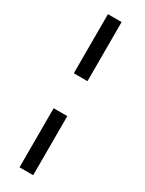

<svg xmlns="http://www.w3.org/2000/svg" viewBox="-186 -717 566 747"><g transform="rotate(30 96.5 -344.0)"><path d="M118 -422.5H56.6V-688H118ZM118 0H56.6V-265.5H118Z"/></g></svg>

Font: League Spartan Extralight
Style: Regular
Weight: 200
Foundry: The League of Moveable Type
Version: Version 2.300; ttfautohint (v1.8.3)